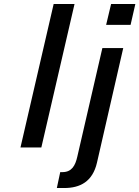

<svg xmlns="http://www.w3.org/2000/svg" viewBox="-20 -742 701 966"><path d="M188 0 355 -722H250L83 0ZM514 -617H637L661 -722H539ZM266 204H303C383 204 446 172 468 76L600 -500H495L369 46C359 91 341 124 294 124H283Z"/></svg>

Font: Perun Medium Italic
Style: Regular
Weight: 500
Italic angle: -12°
Foundry: Copyright (c) Stefan Peev, Context Ltd, 2016
Version: Version 1.026